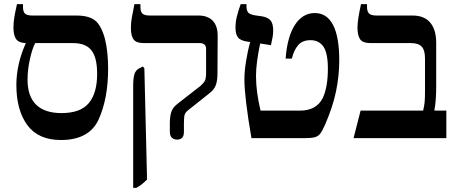

<svg xmlns="http://www.w3.org/2000/svg" viewBox="-20 -667 2211 927"><path d="M502 -335Q502 -193 457 -92Q412 9 274 9Q165 9 112 -63Q59 -135 59 -257Q59 -356 104 -457V-459Q71 -460 58 -478Q45 -496 45 -534Q45 -556 48.5 -579.5Q52 -603 62 -647H91V-633Q91 -611 100.5 -601.5Q110 -592 137 -592H349Q408 -592 438 -569Q468 -546 486 -482Q502 -420 502 -335ZM449 -310Q449 -389 421.5 -424Q394 -459 332 -459H150Q137 -436 125 -384Q113 -332 113 -282Q113 -202 154.5 -161.5Q196 -121 277 -121Q369 -121 409 -169.5Q449 -218 449 -310Z M800 -30V-72Q800 -106 807.5 -127.5Q815 -149 836 -165L949 -253Q965 -268 970 -279Q975 -290 975 -318V-431Q975 -459 943 -459H674Q638 -459 625 -476.5Q612 -494 612 -533Q612 -555 616 -579.5Q620 -604 629 -647H658V-634Q658 -611 667.5 -601.5Q677 -592 704 -592H938Q983 -592 1007 -567Q1031 -542 1031 -494L1030 -315Q1030 -277 1022 -256Q1014 -235 994 -219L891 -137Q875 -125 871.5 -113Q868 -101 868 -72V-30Q868 7 835 7Q819 7 809.5 -2.5Q800 -12 800 -30ZM623 -251Q623 -290 629 -309Q635 -328 652 -337L670 -346L677 -337L690 200Q662 228 638 240H623Z M1618 -376Q1618 -302 1602.5 -226.5Q1587 -151 1549 -64Q1535 -33 1525.5 -21Q1516 -9 1500 -4.5Q1484 0 1449 0H1194Q1160 -198 1160 -284Q1160 -322 1168 -372Q1176 -422 1188 -464L1175 -466Q1140 -471 1128.5 -487Q1117 -503 1117 -533Q1117 -559 1123 -585Q1129 -611 1142 -647H1170V-637Q1170 -617 1178 -607Q1186 -597 1211 -593L1246 -588Q1274 -583 1286.5 -568Q1299 -553 1299 -519Q1299 -504 1296 -486.5Q1293 -469 1288 -449L1236 -457Q1216 -361 1216 -300Q1216 -224 1238 -133H1429Q1507 -133 1538 -193Q1563 -246 1563 -335Q1563 -411 1541.5 -442Q1520 -473 1479 -473Q1440 -473 1419.5 -449Q1399 -425 1389 -384H1359Q1367 -490 1404 -547Q1441 -604 1500 -604Q1558 -604 1588 -546.5Q1618 -489 1618 -376Z M1721 -133H2023Q2028 -154 2030 -172Q2032 -190 2032 -228V-384Q2032 -425 2016 -442Q2000 -459 1963 -459H1768Q1732 -459 1719 -477Q1706 -495 1706 -534Q1706 -571 1723 -647H1752V-634Q1752 -612 1761.5 -602Q1771 -592 1798 -592H1972Q2028 -592 2057 -558Q2086 -524 2086 -460V-251Q2086 -178 2077 -133H2135V0H1687Z"/></svg>

Font: Noto Serif Hebrew SemiBold
Style: Regular
Weight: 600
Designer: Monotype Design Team
Foundry: Monotype Imaging Inc.
Version: Version 1.000